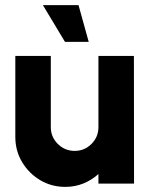

<svg xmlns="http://www.w3.org/2000/svg" viewBox="-20 -719 585 752"><path d="M40 -183V-500H179V-221Q179 -182.5 206.5 -155.2Q234 -128 272.5 -128Q311 -128 338.2 -155.2Q365.5 -182.5 365.5 -221V-500H504.5L505 0H365.5V-37.5Q340 -14 306.8 -0.5Q273.5 13 236 13Q181.5 13 137.2 -13.5Q93 -40 66.5 -84.2Q40 -128.5 40 -183ZM148 -699H287.5L327.5 -555H234.5Z"/></svg>

Font: Urbanist ExtraBold
Style: Regular
Weight: 800
Designer: Corey Hu
Foundry: Corey Hu
Version: Version 1.330; ttfautohint (v1.8.4.7-5d5b)